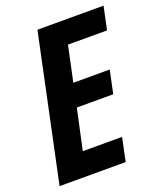

<svg xmlns="http://www.w3.org/2000/svg" viewBox="-133 -801 748 887"><g transform="rotate(-20 241.0 -357.0)"><path d="M6 0 157 -714H482L458 -601H266L229 -427H408L384 -314H205L162 -115H355L331 0Z"/></g></svg>

Font: Noto Sans Condensed
Style: Bold Italic
Weight: 700
Width: 3
Italic angle: -12°
Designer: Monotype Design Team
Foundry: Monotype Imaging Inc.
Version: Version 2.013; ttfautohint (v1.8.4.7-5d5b)